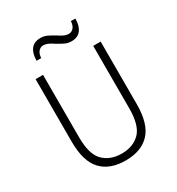

<svg xmlns="http://www.w3.org/2000/svg" viewBox="-212 -1038 1093 1183"><g transform="rotate(-30 334.5 -446.5)"><path d="M103 -255V-700H156V-256Q156 -134 205 -85.5Q254 -37 335 -37Q416 -37 464.5 -85.5Q513 -134 513 -256V-700H566V-255Q566 -116 506.5 -52Q447 12 335 12Q222 12 162.5 -52Q103 -116 103 -255ZM319 -827Q297 -842 280.5 -849.5Q264 -857 248 -857Q227 -857 213 -840.5Q199 -824 198 -795H165Q165 -847 187.5 -876Q210 -905 255 -905Q279 -905 299 -896Q319 -887 349 -869Q371 -854 387.5 -846.5Q404 -839 420 -839Q441 -839 455 -855.5Q469 -872 470 -901H502Q502 -849 479.5 -820Q457 -791 413 -791Q389 -791 369 -800Q349 -809 319 -827Z"/></g></svg>

Font: Overpass ExtraLight
Style: Regular
Weight: 200
Designer: Delve Withrington, Thomas Jockin
Foundry: Delve Fonts
Version: Version 3.000;DELV;Overpass